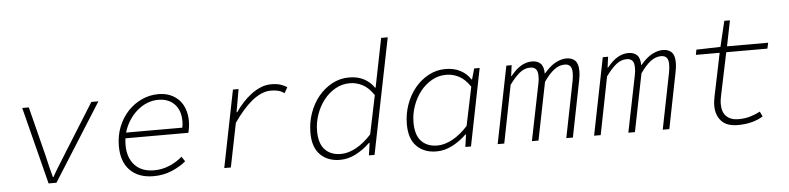

<svg xmlns="http://www.w3.org/2000/svg" viewBox="-44 -948 4889 1190"><g transform="rotate(-5 2400.0 -353.5)"><path d="M218 0 96 -480H137L214 -175Q222 -140 230.5 -104.5Q239 -69 248 -37H252Q269 -69 291 -103.5Q313 -138 336 -176L526 -480H570L267 0Z M871 12Q777 12 724.5 -41.5Q672 -95 672 -192Q672 -257 694 -312Q716 -367 753.5 -407Q791 -447 840 -469.5Q889 -492 943 -492Q986 -492 1018.5 -478Q1051 -464 1073 -440Q1095 -416 1106.5 -382.5Q1118 -349 1118 -310Q1118 -287 1114.5 -266Q1111 -245 1108 -237H717Q714 -216 714 -195Q714 -117 756.5 -70.5Q799 -24 877 -24Q928 -24 973.5 -43.5Q1019 -63 1053 -93L1073 -63Q1040 -34 987 -11Q934 12 871 12ZM939 -457Q904 -457 870.5 -443.5Q837 -430 808.5 -405.5Q780 -381 758 -347Q736 -313 724 -272H1074Q1076 -282 1077 -292.5Q1078 -303 1078 -313Q1078 -379 1041 -418Q1004 -457 939 -457Z M1311 0 1407 -480H1442L1417 -338H1421Q1442 -368 1467 -395.5Q1492 -423 1520.5 -444.5Q1549 -466 1580.5 -479Q1612 -492 1646 -492Q1678 -492 1701.5 -485Q1725 -478 1744 -465L1724 -430Q1705 -443 1685.5 -448Q1666 -453 1640 -453Q1610 -453 1579.5 -439.5Q1549 -426 1520 -402Q1491 -378 1462.5 -345Q1434 -312 1407 -273L1352 0Z M2031 12Q1955 12 1908.5 -34Q1862 -80 1862 -171Q1862 -235 1882.5 -293Q1903 -351 1939 -395Q1975 -439 2024 -465.5Q2073 -492 2130 -492Q2184 -492 2223 -471Q2262 -450 2285 -415H2289L2308 -510L2350 -719H2391L2246 0H2211L2222 -77H2218Q2178 -38 2130 -13Q2082 12 2031 12ZM2039 -24Q2085 -24 2134.5 -51Q2184 -78 2230 -129L2280 -369Q2249 -416 2211 -436Q2173 -456 2131 -456Q2083 -456 2041.5 -432.5Q2000 -409 1969.5 -370Q1939 -331 1921.5 -281Q1904 -231 1904 -179Q1904 -100 1940.5 -62Q1977 -24 2039 -24Z M2631 12Q2555 12 2508.5 -34Q2462 -80 2462 -171Q2462 -235 2482.5 -293Q2503 -351 2539 -395Q2575 -439 2624 -465.5Q2673 -492 2730 -492Q2784 -492 2823.5 -470.5Q2863 -449 2885 -414H2889L2908 -480H2942L2846 0H2811L2822 -77H2818Q2778 -38 2730 -13Q2682 12 2631 12ZM2639 -24Q2685 -24 2734.5 -51Q2784 -78 2830 -129L2880 -369Q2849 -416 2811 -436Q2773 -456 2731 -456Q2683 -456 2641.5 -432.5Q2600 -409 2569.5 -370Q2539 -331 2521.5 -281Q2504 -231 2504 -179Q2504 -100 2540.5 -62Q2577 -24 2639 -24Z M3012 0 3108 -480H3141L3132 -413H3135Q3168 -454 3200.5 -473Q3233 -492 3268 -492Q3302 -492 3321.5 -473Q3341 -454 3341 -409Q3381 -456 3416 -474Q3451 -492 3482 -492Q3517 -492 3536.5 -472.5Q3556 -453 3556 -409Q3556 -397 3555 -384.5Q3554 -372 3550 -352L3480 0H3439L3509 -351Q3511 -365 3512.5 -376Q3514 -387 3514 -398Q3514 -429 3502.5 -442Q3491 -455 3468 -455Q3434 -455 3402.5 -431Q3371 -407 3338 -359L3266 0H3225L3296 -351Q3299 -365 3300 -376Q3301 -387 3301 -398Q3301 -429 3289 -442Q3277 -455 3254 -455Q3219 -455 3189 -431Q3159 -407 3124 -359L3053 0Z M3612 0 3708 -480H3741L3732 -413H3735Q3768 -454 3800.5 -473Q3833 -492 3868 -492Q3902 -492 3921.5 -473Q3941 -454 3941 -409Q3981 -456 4016 -474Q4051 -492 4082 -492Q4117 -492 4136.5 -472.5Q4156 -453 4156 -409Q4156 -397 4155 -384.5Q4154 -372 4150 -352L4080 0H4039L4109 -351Q4111 -365 4112.5 -376Q4114 -387 4114 -398Q4114 -429 4102.5 -442Q4091 -455 4068 -455Q4034 -455 4002.5 -431Q3971 -407 3938 -359L3866 0H3825L3896 -351Q3899 -365 3900 -376Q3901 -387 3901 -398Q3901 -429 3889 -442Q3877 -455 3854 -455Q3819 -455 3789 -431Q3759 -407 3724 -359L3653 0Z M4506 12Q4436 12 4403 -25Q4370 -62 4370 -120Q4370 -137 4372.5 -152Q4375 -167 4378 -183L4432 -444H4284L4290 -476L4440 -480L4478 -639H4513L4481 -480H4737L4729 -444H4473L4417 -176Q4411 -149 4411 -128Q4411 -76 4438 -50Q4465 -24 4513 -24Q4553 -24 4586.5 -34Q4620 -44 4648 -59L4663 -28Q4633 -9 4593 1.5Q4553 12 4506 12Z"/></g></svg>

Font: Source Code Pro Light
Style: Italic
Weight: 300
Italic angle: -11°
Monospace: yes
Designer: Paul D. Hunt, Teo Tuominen
Foundry: Adobe Systems Incorporated
Version: Version 1.050;PS 1.000;hotconv 16.6.51;makeotf.lib2.5.65220